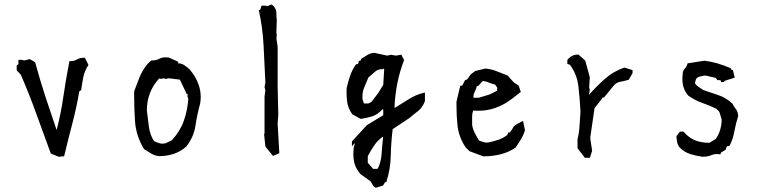

<svg xmlns="http://www.w3.org/2000/svg" viewBox="-20 -722 3546 886"><path d="M57.1 -399.4V-419.9L64.9 -425.8V-445.8H80.6L91.8 -442.9L117.2 -449.2L142.1 -435.1Q164.6 -352.1 189.7 -275.4Q214.8 -198.7 241.2 -122.1Q260.7 -195.3 272.2 -274.9Q283.7 -354.5 300.3 -439.9H304.7Q321.8 -439.9 333.5 -446.8Q348.1 -455.6 368.2 -455.6H371.6L388.2 -422.4Q370.1 -394.5 364.5 -366.2Q358.9 -337.9 354.5 -306.6L345.7 -299.8Q333 -224.6 313.7 -151.6Q294.4 -78.6 275.9 -1L251 1.5L214.4 -13.7Q180.7 -104.5 147.5 -197Q114.3 -289.6 75.7 -377.9L57.1 -397.5Z M599.1 -276.4Q599.1 -288.1 599.1 -300.8Q611.3 -334 624 -365.7Q636.7 -397.5 661.1 -427.2L677.7 -442.9H679.7Q700.7 -442.9 715.8 -451.2Q728 -457.5 744.1 -457.5Q751 -457.5 759.3 -456.5L802.2 -437V-433.6V-429.7Q802.7 -429.7 803.2 -429.7Q817.4 -429.7 829.8 -421.6Q842.3 -413.6 854.5 -402.3Q883.8 -369.1 897 -329.6Q906.2 -303.2 906.2 -274.9Q906.2 -260.3 903.8 -245.1V-244.6Q890.1 -196.3 882.1 -142.8Q874 -89.4 839.8 -45.9Q813.5 -22.5 782.2 -12.2Q751 -1.5 712.9 -1.5H712.4Q692.4 -4.4 677.2 -13.7Q662.1 -22.9 644.5 -34.2Q607.9 -94.2 603 -162.1Q599.1 -218.3 599.1 -276.4ZM714.4 -359.9Q657.7 -297.9 657.7 -212.4Q662.6 -172.4 667.2 -136.2Q671.9 -100.1 690.9 -70.8Q704.6 -64.5 716.3 -61Q722.2 -59.1 728.8 -59.1Q735.4 -59.1 743.2 -60.5L772.9 -74.7Q811 -115.7 828.1 -164.1Q845.2 -212.4 849.1 -266.6L844.7 -278.3L847.2 -286.6H845.7H842.3L810.1 -354.5L758.3 -360.8L745.1 -357.9L734.4 -360.8L722.7 -357.9Z M1200.7 -276.9 1204.6 -305.2 1200.7 -320.3 1204.6 -341.3Q1200.7 -428.7 1196.3 -512.2Q1191.9 -595.7 1175.3 -669.9L1173.8 -676.3H1180.7L1186.5 -695.8H1208L1211.9 -692.9L1233.9 -701.7L1245.6 -689.9Q1255.4 -676.8 1255.4 -660.4Q1255.4 -644 1257.3 -627.9L1255.4 -571.8L1257.3 -560.5L1255.4 -545.9L1261.2 -506.3V-323.2L1264.2 -194.3L1261.2 -150.4L1269 -15.1L1239.7 -2.4L1204.6 -45.9L1198.7 -103L1200.7 -106Z M1610.4 -11.7Q1610.4 -23.9 1611.8 -37.1L1618.2 -62L1604 -46.9V-67.4V-69.3L1672.4 -144L1748.5 -190.4V-217.3H1744.6Q1722.7 -193.4 1698 -185.3Q1673.3 -177.2 1644.5 -173.3L1606 -194.3Q1586.4 -220.7 1582 -252.4Q1579.1 -274.4 1579.1 -295.9Q1579.1 -305.2 1579.6 -315.4Q1586.4 -345.2 1595.5 -372.1Q1604.5 -398.9 1622.6 -424.8L1632.3 -427.2L1636.2 -440.4L1646 -444.3V-450.2Q1662.1 -460.4 1676.3 -468.8Q1691.9 -478 1708 -478H1708.5L1766.6 -465.3L1784.2 -469.2L1807.6 -465.3L1832 -469.7L1844.7 -444.8Q1823.7 -390.1 1813.2 -335.7Q1802.7 -281.2 1800.3 -225.1H1803.2Q1834.5 -244.1 1866 -264.2Q1897.5 -284.2 1934.1 -293.5L1940.9 -294.9V-254.9Q1928.2 -223.1 1907.2 -208Q1888.2 -193.8 1870.6 -178.2L1792 -126Q1784.7 -65.9 1783.2 -3.7Q1781.7 58.6 1763.7 114.7L1762.7 118.7H1756.8L1747.6 134.3L1713.9 144.5L1704.1 137.7L1689.5 114.3L1644 82Q1621.1 56.2 1614.3 26.4Q1610.4 8.3 1610.4 -11.7ZM1721.2 57.1 1724.1 54.7Q1738.8 24.4 1741.2 -14.4Q1743.7 -53.2 1748 -90.3H1745.6Q1724.1 -75.7 1707.8 -52.2Q1691.4 -28.8 1677.2 -1.5V29.3L1701.7 57.1ZM1747.6 -402.8H1742.2Q1722.7 -402.8 1709 -389.6Q1693.4 -375.5 1680.2 -364.7Q1669.9 -340.8 1660.2 -317.4Q1652.3 -297.9 1652.3 -273.9Q1652.3 -269.5 1652.8 -264.6L1659.2 -244.6H1680.2L1693.8 -251.5L1724.1 -291L1748.5 -330.1L1752.9 -403.8L1747.6 -405.3Z M2163.6 -212.4Q2158.7 -199.7 2158.7 -184.1V-146Q2161.6 -126.5 2170.9 -108.4Q2180.2 -90.3 2190.9 -72.8Q2203.6 -69.3 2210.4 -66.9Q2217.3 -64.5 2220.2 -64.2Q2223.1 -64 2225.1 -64Q2231.9 -64 2240.2 -65.9Q2262.2 -70.8 2281.7 -77.6Q2301.3 -84.5 2320.8 -99.1L2325.7 -110.8H2333L2342.3 -124L2351.6 -139.6L2366.7 -150.4L2393.6 -164.1L2402.8 -120.6Q2394.5 -96.2 2384 -78.9Q2373.5 -61.5 2359.4 -41Q2327.6 -19.5 2289.6 -9.8Q2251.5 -0.5 2210.9 -0.5H2210L2146.5 -24.4L2128.9 -41.5Q2097.2 -88.9 2091.3 -142.1Q2086.4 -186.5 2086.4 -235.8Q2086.4 -243.7 2086.4 -252.4L2104 -326.7H2112.8L2126 -352.1L2136.2 -356L2152.3 -378.9L2173.3 -394.5L2220.2 -405.8Q2249.5 -402.8 2273.2 -392.8Q2296.9 -382.8 2322.3 -373.5L2350.1 -342.8L2373.5 -326.7L2383.3 -297.9L2345.2 -268.1Q2307.1 -238.3 2264.6 -223.6Q2228.5 -210.9 2186.5 -210.9Q2173.3 -210.9 2168.9 -211.4ZM2183.6 -324.7H2180.2Q2177.7 -310.5 2169.9 -296.4Q2164.6 -286.6 2164.6 -276.4Q2164.6 -273.4 2164.6 -271H2189.5L2239.3 -286.1L2273.4 -303.2L2274.9 -316.9L2265.1 -331.5Q2248.5 -335.9 2237.8 -340.3Q2227.1 -344.7 2220.5 -346.2Q2213.9 -347.7 2207.5 -348.1L2186 -324.7Z M2645 -38.1V-79.6Q2652.8 -109.4 2654.3 -141.6Q2655.8 -173.8 2658.7 -206.1Q2655.8 -268.1 2648.9 -324.7Q2642.6 -378.9 2609.9 -423.3L2598.1 -426.8V-444.8Q2601.6 -450.2 2605 -453.1Q2610.8 -459.5 2619.6 -463.9Q2632.3 -470.2 2647.5 -470.2H2649.4L2680.7 -442.4L2701.7 -365.7L2698.7 -317.9L2701.7 -308.1L2697.8 -284.2Q2732.4 -323.7 2769.5 -356.4Q2809.6 -392.6 2861.3 -410.2L2898.9 -398.4V-394.5V-385.7V-384.3L2881.3 -354Q2862.3 -348.1 2842.3 -344.7Q2824.2 -341.8 2811 -325.7L2767.1 -272H2760.7L2757.3 -265.6L2723.6 -223.1L2703.6 -85.9L2712.4 -25.9L2702.1 6.3H2698.2H2681.6H2679.2Z M3117.7 -114.7H3134.3Q3140.1 -107.9 3144.5 -103.5Q3165.5 -83 3189.5 -73.7Q3218.3 -63 3253.4 -63L3283.2 -81.1Q3295.9 -98.6 3303 -122.3Q3310.1 -146 3310.1 -170.4Q3306.2 -185.5 3301.8 -199.2Q3298.3 -211.4 3284.2 -220.7Q3254.4 -235.4 3221.7 -246.6Q3189 -257.8 3156.7 -280.3Q3128.9 -311 3128.9 -357.4Q3128.9 -368.2 3130.4 -379.4Q3130.4 -396 3140.6 -406.2Q3148.4 -414.1 3151.9 -426.3L3152.8 -429.7L3230.5 -441.9Q3261.7 -438 3292.5 -429Q3323.2 -419.9 3351.6 -407.2L3356 -398.9H3361.8L3370.6 -363.8L3324.7 -349.1L3319.8 -343.3H3307.6L3304.7 -352.1H3290L3283.7 -362.3L3235.8 -373.5Q3223.1 -372.6 3210.9 -369.1Q3203.6 -367.7 3199.7 -364.7Q3194.8 -361.3 3192.4 -358.4L3186.5 -338.4Q3192.9 -328.1 3202.6 -321.8Q3214.4 -314.5 3225.1 -306.6Q3258.8 -294.9 3294.4 -283.2Q3330.1 -271.5 3359.9 -243.7Q3365.7 -231.4 3375.5 -219.2Q3386.2 -205.1 3386.2 -186.5V-185.5Q3375.5 -151.9 3369.1 -117.2Q3362.8 -81.1 3347.7 -51.3L3346.2 -48.8L3334 -46.9L3328.6 -30.8L3307.1 -18.1L3304.7 -9.8Q3293.9 -11.2 3288.6 -11.2Q3274.9 -11.2 3264.6 -6.8Q3246.1 1.5 3222.7 1.5H3222.2Q3192.4 -2.4 3165 -11.2Q3135.7 -20.5 3113.8 -44.4Q3106.4 -55.7 3104.2 -67.6Q3102.1 -79.6 3101.1 -93.3Z"/></svg>

Font: Bakudai
Style: Medium
Weight: 500
Version: Version 1.48